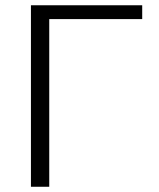

<svg xmlns="http://www.w3.org/2000/svg" viewBox="-20 -713 607 733"><path d="M98.1 0V-692.9H522.9V-640.1H168V0Z"/></svg>

Font: CMU Bright
Style: Roman
Weight: 500
Version: Version 0.7.0